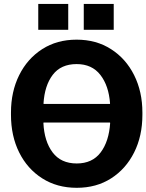

<svg xmlns="http://www.w3.org/2000/svg" viewBox="-20 -917 723 948"><path d="M358.9 10.3Q261.7 10.3 188.5 -36.4Q115.2 -83 74.7 -164.3Q34.2 -245.6 34.2 -350.1V-361.3Q34.2 -464.4 74.7 -545.9Q115.2 -627.4 188.2 -674.3Q261.2 -721.2 358.4 -721.2Q455.1 -721.2 528.3 -674.3Q601.6 -627.4 642.3 -545.9Q683.1 -464.4 683.1 -361.3V-350.1Q683.1 -245.6 642.3 -164.3Q601.6 -83 528.8 -36.4Q456.1 10.3 358.9 10.3ZM195.8 -403.8H522.5L523.4 -406.2Q517.1 -493.7 475.6 -547.1Q434.1 -600.6 358.4 -600.6Q280.8 -600.6 240.5 -547.6Q200.2 -494.6 194.8 -406.2ZM358.9 -109.9Q436 -109.9 477.1 -164.6Q518.1 -219.2 523.9 -309.6L522.9 -312H195.3L194.3 -309.6Q198.7 -219.2 239.7 -164.6Q280.8 -109.9 358.9 -109.9ZM393.6 -770V-897.5H541.5V-770ZM168.9 -770V-897.5H316.9V-770Z"/></svg>

Font: Roboto Slab ExtraBold
Style: Regular
Weight: 800
Designer: Google
Version: Version 2.001; ttfautohint (v1.8.3)